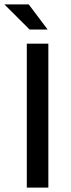

<svg xmlns="http://www.w3.org/2000/svg" viewBox="-37 -854 325 874"><path d="M85 0V-655.3H183.1V0ZM97.7 -719.7 -17.1 -834H93.8L179.7 -719.7Z"/></svg>

Font: Varta Light SemiBold
Style: Regular
Weight: 600
Version: Version 1.004